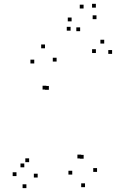

<svg xmlns="http://www.w3.org/2000/svg" viewBox="-20 -968 660 1005"><path d="M177.2 -38.8V-58.8H157.2V-38.8ZM222.8 -499.3V-519.3H202.8V-499.3ZM235.8 -498V-518H215.8V-498ZM358.2 -54.2V-74.2H338.2V-54.2ZM425 11.7V-8.3H405V11.7ZM488 -68.2V-88.2H468V-68.2ZM566.8 -686V-706H546.8V-686ZM525.5 -740V-760H505.5V-740ZM482 -690.5V-710.5H462V-690.5ZM417.8 -137.3V-157.3H397.8V-137.3ZM405.2 -138.7V-158.7H385.2V-138.7ZM276.3 -645.8V-665.8H256.3V-645.8ZM215.5 -715.2V-735.2H195.5V-715.2ZM159.3 -635.8V-655.8H139.3V-635.8ZM107.2 -92.2V-112.2H87.2V-92.2ZM132.5 -119.2V-139.2H112.5V-119.2ZM66.3 -46.3V-66.3H46.3V-46.3ZM118.2 16.7V-3.3H98.2V16.7ZM354.8 -856.2V-876.2H334.8V-856.2ZM417.5 -923.5V-943.5H397.5V-923.5ZM481.8 -928V-948H461.8V-928ZM485 -867.7V-887.7H465V-867.7ZM399.5 -804.8V-824.8H379.5V-804.8ZM349.5 -807.5V-827.5H329.5V-807.5Z"/></svg>

Font: Monaspace Radon Dots Var
Style: Regular
Weight: 400
Designer: Riley Cran and the Lettermatic Team
Version: Version 1.100 (Monaspace Radon Dots)